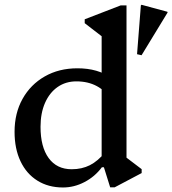

<svg xmlns="http://www.w3.org/2000/svg" viewBox="-20 -788 736 820"><path d="M450.6 12.2 423.8 -73.5H414.1V-666.7L457.1 -600.1L341.8 -689V-705.6L495.5 -765H520.3V-85.3L478.9 -146.1L585 -65.5V-48.9L469.4 12.2ZM249.1 12.7Q186.3 12.7 139.6 -16.6Q92.9 -45.8 67.6 -99.3Q42.2 -152.8 42.2 -225.1Q42.2 -304.7 76.4 -365.9Q110.6 -427.1 171.3 -461.7Q232 -496.3 310.6 -496.3Q399 -496.3 454.9 -454.8V-361.1Q431.1 -400.1 393.4 -420.3Q355.7 -440.5 306.2 -440.5Q260.9 -440.5 226.3 -416.6Q191.8 -392.6 172.4 -348.8Q153.1 -305 153.1 -246.5Q153.1 -160.4 187.9 -112.8Q222.7 -65.2 286.3 -65.2Q329.6 -65.2 363.9 -82.5Q398.2 -99.9 429.1 -137.8V-73.5H415Q385.2 -33.5 340.8 -10.4Q296.5 12.7 249.1 12.7ZM584.6 -552.1 565.3 -556.5 581.6 -765.1 584.5 -767.6 694.7 -737.8 695.9 -734.8Z"/></svg>

Font: Platypi Light
Style: Regular
Weight: 300
Designer: David Sargent
Foundry: Bolt Cutter Type
Version: Version 1.200